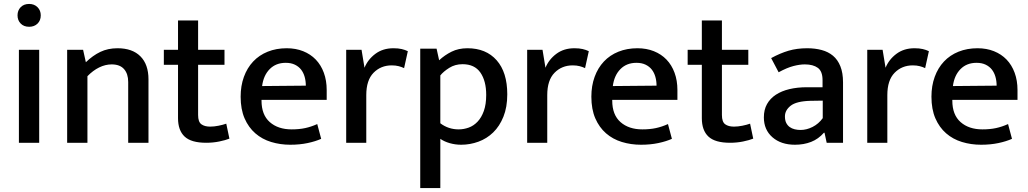

<svg xmlns="http://www.w3.org/2000/svg" viewBox="-20 -725 5222 975"><path d="M76 0V-472H179V0ZM128 -589Q101 -589 85 -605.5Q69 -622 69 -647Q69 -672 85 -688.5Q101 -705 128 -705Q154 -705 170.5 -688.5Q187 -672 187 -647Q187 -621 170.5 -605Q154 -589 128 -589Z M424 0H321V-472H402L416 -409Q451 -443 489.5 -461.5Q528 -480 577 -480Q652 -480 693 -439Q734 -398 734 -322V0H631V-309Q631 -350 610 -374Q589 -398 547 -398Q515 -398 483.5 -382.5Q452 -367 424 -338Z M1120 -396H986V-141Q986 -106 1002.5 -94Q1019 -82 1047 -82Q1067 -82 1089.5 -86.5Q1112 -91 1129 -97L1145 -21Q1125 -13 1093.5 -6.5Q1062 0 1027 0Q951 0 917.5 -31.5Q884 -63 884 -125V-396H812V-472H884V-621H986V-472H1120Z M1639 -218H1308V-214Q1308 -142 1350 -105Q1392 -68 1461 -68Q1499 -68 1529.5 -74.5Q1560 -81 1591 -95L1611 -20Q1582 -7 1542 1.5Q1502 10 1454 10Q1403 10 1357 -4Q1311 -18 1276.5 -48Q1242 -78 1222 -124Q1202 -170 1202 -234Q1202 -289 1218.5 -334.5Q1235 -380 1265.5 -412.5Q1296 -445 1339.5 -462.5Q1383 -480 1436 -480Q1482 -480 1519.5 -465Q1557 -450 1583.5 -422.5Q1610 -395 1624.5 -355.5Q1639 -316 1639 -268ZM1533 -290Q1533 -314 1527 -335Q1521 -356 1509 -371.5Q1497 -387 1477.5 -396.5Q1458 -406 1431 -406Q1381 -406 1349.5 -374Q1318 -342 1311 -288Z M1738 0V-472H1816L1831 -381Q1848 -423 1886 -451.5Q1924 -480 1978 -480Q2002 -480 2019.5 -476Q2037 -472 2051 -465L2032 -379Q2020 -385 2004.5 -389Q1989 -393 1969 -393Q1914 -393 1877 -355.5Q1840 -318 1840 -242V0Z M2322 10Q2292 10 2264 2Q2236 -6 2216 -20V230H2114V-478H2197L2210 -419Q2238 -445 2273 -462.5Q2308 -480 2354 -480Q2448 -480 2502 -419Q2556 -358 2556 -246Q2556 -181 2536.5 -132.5Q2517 -84 2484.5 -52.5Q2452 -21 2409.5 -5.5Q2367 10 2322 10ZM2329 -399Q2291 -399 2261.5 -380.5Q2232 -362 2216 -342V-99Q2257 -68 2309 -68Q2335 -68 2360 -77Q2385 -86 2405 -107Q2425 -128 2437 -161.5Q2449 -195 2449 -243Q2449 -314 2419.5 -356.5Q2390 -399 2329 -399Z M2657 0V-472H2735L2750 -381Q2767 -423 2805 -451.5Q2843 -480 2897 -480Q2921 -480 2938.5 -476Q2956 -472 2970 -465L2951 -379Q2939 -385 2923.5 -389Q2908 -393 2888 -393Q2833 -393 2796 -355.5Q2759 -318 2759 -242V0Z M3420 -218H3089V-214Q3089 -142 3131 -105Q3173 -68 3242 -68Q3280 -68 3310.5 -74.5Q3341 -81 3372 -95L3392 -20Q3363 -7 3323 1.5Q3283 10 3235 10Q3184 10 3138 -4Q3092 -18 3057.5 -48Q3023 -78 3003 -124Q2983 -170 2983 -234Q2983 -289 2999.5 -334.5Q3016 -380 3046.5 -412.5Q3077 -445 3120.5 -462.5Q3164 -480 3217 -480Q3263 -480 3300.5 -465Q3338 -450 3364.5 -422.5Q3391 -395 3405.5 -355.5Q3420 -316 3420 -268ZM3314 -290Q3314 -314 3308 -335Q3302 -356 3290 -371.5Q3278 -387 3258.5 -396.5Q3239 -406 3212 -406Q3162 -406 3130.5 -374Q3099 -342 3092 -288Z M3780 -396H3646V-141Q3646 -106 3662.5 -94Q3679 -82 3707 -82Q3727 -82 3749.5 -86.5Q3772 -91 3789 -97L3805 -21Q3785 -13 3753.5 -6.5Q3722 0 3687 0Q3611 0 3577.5 -31.5Q3544 -63 3544 -125V-396H3472V-472H3544V-621H3646V-472H3780Z M3896 -430Q3942 -455 3984.5 -467.5Q4027 -480 4079 -480Q4119 -480 4152.5 -471Q4186 -462 4210 -442Q4234 -422 4247.5 -388.5Q4261 -355 4261 -307V0H4178L4167 -51H4164Q4136 -19 4099 -4.5Q4062 10 4017 10Q3946 10 3902.5 -28Q3859 -66 3859 -129Q3859 -168 3875 -196.5Q3891 -225 3920 -244Q3949 -263 3989 -272.5Q4029 -282 4077 -282H4157V-318Q4157 -363 4133 -380.5Q4109 -398 4067 -398Q4041 -398 4008.5 -389.5Q3976 -381 3934 -358ZM4158 -214 4095 -213Q4024 -211 3995 -188Q3966 -165 3966 -134Q3966 -114 3972.5 -101Q3979 -88 3990 -80Q4001 -72 4015.5 -68.5Q4030 -65 4045 -65Q4076 -65 4106.5 -80.5Q4137 -96 4158 -125Z M4384 0V-472H4462L4477 -381Q4494 -423 4532 -451.5Q4570 -480 4624 -480Q4648 -480 4665.5 -476Q4683 -472 4697 -465L4678 -379Q4666 -385 4650.5 -389Q4635 -393 4615 -393Q4560 -393 4523 -355.5Q4486 -318 4486 -242V0Z M5147 -218H4816V-214Q4816 -142 4858 -105Q4900 -68 4969 -68Q5007 -68 5037.5 -74.5Q5068 -81 5099 -95L5119 -20Q5090 -7 5050 1.5Q5010 10 4962 10Q4911 10 4865 -4Q4819 -18 4784.5 -48Q4750 -78 4730 -124Q4710 -170 4710 -234Q4710 -289 4726.5 -334.5Q4743 -380 4773.5 -412.5Q4804 -445 4847.5 -462.5Q4891 -480 4944 -480Q4990 -480 5027.5 -465Q5065 -450 5091.5 -422.5Q5118 -395 5132.5 -355.5Q5147 -316 5147 -268ZM5041 -290Q5041 -314 5035 -335Q5029 -356 5017 -371.5Q5005 -387 4985.5 -396.5Q4966 -406 4939 -406Q4889 -406 4857.5 -374Q4826 -342 4819 -288Z"/></svg>

Font: Mukta Medium
Style: Regular
Weight: 500
Designer: Girish Dalvi and Yashodeep Gholap
Foundry: Ek Type
Version: Version 2.538;PS 1.002;hotconv 16.6.51;makeotf.lib2.5.65220;